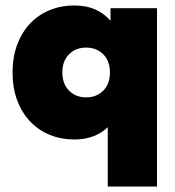

<svg xmlns="http://www.w3.org/2000/svg" viewBox="-20 -500 640 702"><path d="M251 10Q204 10 163 -6.5Q122 -23 91.5 -54.5Q61 -86 43.5 -131.5Q26 -177 26 -235Q26 -293 43.5 -338.5Q61 -384 91.5 -415.5Q122 -447 163 -463.5Q204 -480 251 -480Q296 -480 329 -465Q362 -450 384 -424V-470H554V182H374V-35Q353 -14 322 -2Q291 10 251 10ZM295 -144Q333 -144 357.5 -168.5Q382 -193 382 -235Q382 -277 357.5 -301.5Q333 -326 295 -326Q257 -326 232.5 -301.5Q208 -277 208 -235Q208 -193 232.5 -168.5Q257 -144 295 -144Z"/></svg>

Font: Celebes Black
Style: Regular
Weight: 900
Designer: Anugrah Pasau
Foundry: Lafontype
Version: Version 1.000; ttfautohint (v1.8.4)